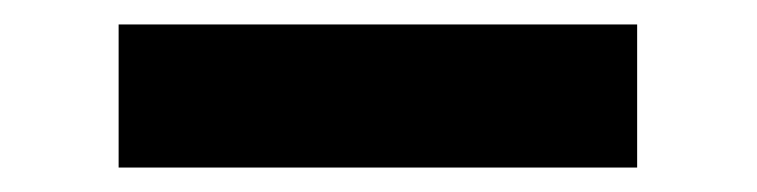

<svg xmlns="http://www.w3.org/2000/svg" viewBox="-20 -373 619 157"><path d="M77 -236V-353H501V-236Z"/></svg>

Font: DM Sans ExtraBold
Style: Regular
Weight: 800
Designer: Colophon Foundry, Jonny Pinhorn
Foundry: Colophon Foundry
Version: Version 4.004; ttfautohint (v1.8.4.7-5d5b)